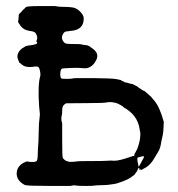

<svg xmlns="http://www.w3.org/2000/svg" viewBox="-20 -590 587 633"><path d="M439 -30Q441 -37 438 -35V-36V-37Q436 -37 434 -31Q432 -25 429.5 -22.5Q427 -20 427 -19.5Q427 -19 426.5 -18.5Q426 -18 425 -16Q424 -14 419.5 -11Q415 -8 409 -3.5Q403 1 383.5 8.5Q364 16 353.5 17Q343 18 339.5 19Q336 20 314.5 20.5Q293 21 290 22Q287 23 261 23Q235 23 229 21.5Q223 20 212 23H146Q69 23 62 20Q35 6 35 -18Q35 -40 57 -53Q68 -59 71.5 -57.5Q75 -56 85.5 -56Q96 -56 96.5 -57Q97 -58 99 -58Q104 -58 104.5 -80.5Q105 -103 106 -112Q107 -121 107.5 -151Q108 -181 108.5 -182.5Q109 -184 109.5 -192.5Q110 -201 111 -207Q112 -213 111 -219.5Q110 -226 109 -239Q104 -311 113 -340Q114 -345 112 -355.5Q110 -366 106.5 -369Q103 -372 90 -370Q63 -366 50 -379Q47 -382 45.5 -382Q44 -382 39 -395Q34 -408 44 -422L46 -424Q46 -424 50 -428Q54 -432 54 -431L65 -438Q66 -439 89 -442L100 -445Q103 -448 102.5 -450.5Q102 -453 100 -453H99Q105 -463 101.5 -472.5Q98 -482 93 -484.5Q88 -487 78 -488Q58 -491 48.5 -504Q39 -517 39.5 -519Q40 -521 41 -527Q41 -543 44 -545Q47 -547 49 -549.5Q51 -552 53 -554Q55 -556 56 -557.5Q57 -559 61 -562Q65 -565 64 -565Q63 -570 109 -570Q155 -570 161 -570L168 -569Q169 -568 186 -567.5Q203 -567 204.5 -567Q206 -567 215 -566Q231 -565 243.5 -552.5Q256 -540 256 -530Q257 -491 212 -488Q203 -487 197 -486Q191 -485 186.5 -475.5Q182 -466 186 -458Q190 -450 195 -447.5Q200 -445 214 -445Q245 -445 249.5 -443.5Q254 -442 260 -441.5Q266 -441 266 -441Q266 -441 270.5 -439.5Q275 -438 277.5 -435.5Q280 -433 285 -430Q308 -414 297.5 -392.5Q287 -371 269 -366Q262 -364 250 -365.5Q238 -367 214 -366Q190 -365 185.5 -364Q181 -363 179.5 -354.5Q178 -346 179 -339.5Q180 -333 182 -331.5Q184 -330 199 -330Q217 -330 220 -331.5Q223 -333 286.5 -332.5Q350 -332 364.5 -329Q379 -326 379 -326V-325L390 -320Q390 -318 396 -318L414 -313H415V-314Q416 -314 436 -303L434 -304Q437 -301 440.5 -299Q444 -297 448 -294Q452 -291 453.5 -291Q455 -291 457.5 -289Q460 -287 469 -279Q478 -271 478 -271Q478 -271 488 -259Q506 -239 520 -188Q519 -155 516.5 -144.5Q514 -134 512 -124Q509 -101 501.5 -89.5Q494 -78 488.5 -68Q483 -58 475.5 -50Q468 -42 462 -38.5Q456 -35 452 -33Q448 -31 447 -30H445L443 -29Q445 -34 441 -31ZM422 -78 423 -79V-81L432 -98Q433 -99 433 -100.5Q433 -102 434 -103.5Q435 -105 438.5 -117.5Q442 -130 442.5 -142.5Q443 -155 442 -156Q441 -157 440 -166Q433 -211 388 -236Q386 -237 386 -238Q386 -239 376 -244.5Q366 -250 361 -251Q342 -255 333 -252.5Q324 -250 264.5 -250Q205 -250 200 -249.5Q195 -249 190 -243.5Q185 -238 185 -226.5Q185 -215 184 -211Q180 -197 185 -184V-130Q185 -73 187 -69.5Q189 -66 193.5 -62.5Q198 -59 200 -59Q202 -59 202.5 -58.5Q203 -58 205.5 -57Q208 -56 219 -56.5Q230 -57 233.5 -58Q237 -59 279 -59Q321 -59 334 -60Q347 -61 347.5 -60.5Q348 -60 357 -60Q366 -60 379.5 -63.5Q393 -67 395.5 -68Q398 -69 399.5 -69.5Q401 -70 404.5 -71Q408 -72 408 -72Q408 -72 409 -73Q410 -74 410.5 -73Q411 -72 414 -74Q417 -76 417.5 -75.5Q418 -75 418.5 -75.5Q419 -76 421 -75.5Q423 -75 423 -76.5Q423 -78 422 -78ZM435 -71Q431 -70 434 -55Q437 -40 437.5 -40Q438 -40 442.5 -49Q447 -58 452 -66.5Q457 -75 453 -75Q449 -75 435 -71Z"/></svg>

Font: TT2020 Style E
Style: Regular
Weight: 400
Version: Version 00.2